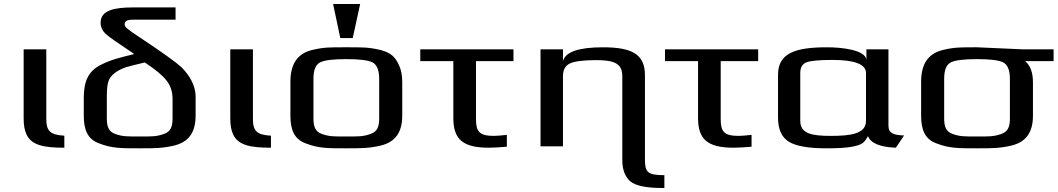

<svg xmlns="http://www.w3.org/2000/svg" viewBox="-20 -730 5277 958"><path d="M211 -136V-484H98V-141C98 -108 102 -82 111 -62C136 -3 204 7 301 7V-53C231 -57 211 -76 211 -136Z M653 -632H856V-693H646C553 -693 482 -680 482 -617C482 -596 490 -578 506 -562C519 -549 567 -516 649 -461L644 -459C570 -440 539 -434 484 -407C421 -376 398 -324 398 -243V-153C398 -82 417 -35 476 -14C539 10 581 10 677 10C753 10 788 10 846 -3C924 -21 956 -72 956 -153V-253C954 -302 930 -350 884 -396C856 -421 788 -470 681 -541C650 -561 629 -576 618 -585C607 -594 602 -601 602 -608C602 -630 621 -632 653 -632ZM841 -140C841 -100 833 -74 799 -62C761 -48 736 -49 677 -49C617 -49 592 -48 554 -62C521 -74 513 -100 513 -140V-247C513 -278 515 -303 520 -321C529 -356 569 -381 607 -394C627 -400 658 -408 701 -418H703C756 -383 792 -353 811 -328C831 -303 841 -272 841 -237Z M1242 -136V-484H1129V-141C1129 -108 1133 -82 1142 -62C1167 -3 1235 7 1332 7V-53C1262 -57 1242 -76 1242 -136Z M1987 -321C1987 -353 1982 -380 1972 -402C1953 -445 1932 -467 1877 -481C1817 -495 1787 -494 1708 -494C1629 -494 1598 -495 1539 -481C1459 -462 1429 -405 1429 -321V-153C1429 -82 1448 -35 1507 -14C1570 10 1612 10 1708 10C1784 10 1819 10 1877 -3C1955 -21 1987 -72 1987 -153ZM1872 -140C1872 -100 1864 -74 1830 -62C1792 -48 1767 -49 1708 -49C1648 -49 1623 -48 1585 -62C1552 -74 1544 -100 1544 -140V-336C1544 -381 1555 -408 1578 -419C1600 -430 1644 -435 1708 -435C1772 -435 1815 -430 1838 -419C1860 -408 1872 -381 1872 -336ZM1740 -540 1777 -710H1642L1678 -540Z M2355 -136V-425H2542V-484H2077V-425H2242V-141C2242 -36 2288 7 2419 7C2444 7 2474 5 2509 2V-57C2480 -54 2458 -52 2444 -52C2371 -52 2355 -74 2355 -136Z M3198 64V-355C3198 -461 3131 -494 2988 -494C2867 -494 2801 -471 2789 -425V-484H2677V0H2789V-350C2789 -381 2800 -402 2823 -413C2845 -424 2889 -430 2955 -430C2984 -430 3007 -428 3026 -424C3069 -414 3085 -391 3085 -350V69C3085 117 3099 152 3125 175C3152 197 3205 208 3284 208H3295V144C3211 144 3198 130 3198 64Z M3576 -136V-425H3763V-484H3298V-425H3463V-141C3463 -36 3509 7 3640 7C3665 7 3695 5 3730 2V-57C3701 -54 3679 -52 3665 -52C3592 -52 3576 -74 3576 -136Z M4413 -103V-484H4303V-432C4297 -481 4181 -494 4107 -494C3954 -494 3862 -468 3862 -357V-144C3862 -85 3880 -45 3916 -23C3952 -1 4013 10 4101 10C4156 10 4198 8 4226 3C4282 -7 4291 -16 4311 -51C4324 -16 4370 4 4450 7L4491 -54C4439 -56 4413 -65 4413 -103ZM4125 -52C4033 -52 3973 -62 3973 -127V-366C3973 -393 3983 -411 4004 -419C4024 -427 4068 -431 4135 -431C4245 -431 4301 -409 4301 -366V-127C4301 -61 4222 -52 4125 -52Z M4855 -494C4776 -494 4745 -495 4686 -481C4606 -462 4576 -405 4576 -321V-153C4576 -82 4595 -35 4654 -14C4717 10 4759 10 4855 10C4931 10 4966 10 5024 -3C5102 -21 5134 -72 5134 -153V-319C5134 -368 5121 -403 5095 -425H5237V-484H5079C5058 -484 4877 -494 4855 -494ZM5019 -140C5019 -100 5011 -74 4977 -62C4939 -48 4914 -49 4855 -49C4795 -49 4770 -48 4732 -62C4699 -74 4691 -100 4691 -140V-336C4691 -381 4702 -408 4725 -419C4747 -430 4791 -435 4855 -435C4919 -435 4962 -430 4985 -419C5007 -408 5019 -381 5019 -336Z"/></svg>

Font: Gamestation Extended
Style: Regular
Weight: 400
Width: 7
Designer: Jonas Hecksher
Foundry: Jonas Hecksher, Playtypeª, e-types AS
Version: Version 1.003